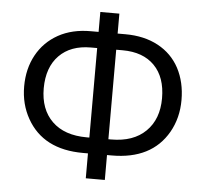

<svg xmlns="http://www.w3.org/2000/svg" viewBox="-52 -779 902 844"><g transform="rotate(5 399.0 -357.0)"><path d="M356.9 -564.9H329.1Q240.2 -564.9 189.5 -513.2Q138.7 -461.4 138.2 -368.7Q138.2 -275.4 192.4 -222.7Q246.6 -169.9 345.2 -169.9H356.9ZM440.9 -169.9H453.1Q550.8 -169.9 605.5 -223.6Q660.2 -277.3 660.2 -369.6Q660.2 -462.4 609.9 -513.7Q559.6 -564.9 469.2 -564.9H440.9ZM356.9 -724.1H440.9V-636.2H475.1Q558.6 -636.2 620.1 -603Q681.6 -569.8 713.9 -509.3Q746.1 -448.2 746.1 -369.1Q746.1 -290 710 -226.6Q637.2 -99.6 460.9 -100.1H440.9V9.8H356.9V-100.1H335Q159.2 -100.1 87.4 -228Q51.8 -291 51.8 -369.1Q51.8 -447.3 85 -507.8Q118.2 -568.4 179.2 -602.5Q240.7 -636.7 324.2 -636.2H356.9Z"/></g></svg>

Font: OpenSans
Style: Regular
Weight: 400
Foundry: Ascender Corporation
Version: Version 1.10